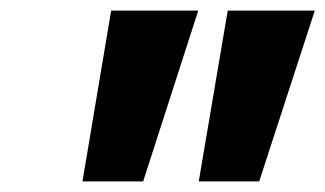

<svg xmlns="http://www.w3.org/2000/svg" viewBox="-20 -860 620 366"><path d="M191.9 -839.8H357.9L252.9 -514.2H137.2ZM414.1 -839.8H580.1L474.1 -514.2H358.9Z"/></svg>

Font: Sinkin Sans 800 Black Italic
Style: Regular
Weight: 900
Italic angle: -112°
Designer: Keith Bates
Foundry: K-Type
Version: Sinkin Sans (version 1.0)  by Keith Bates   •   © 2014   www